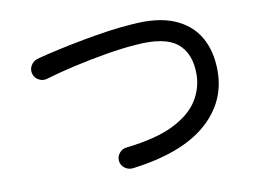

<svg xmlns="http://www.w3.org/2000/svg" viewBox="-68 -749 1137 818"><g transform="rotate(-10 500.0 -340.5)"><path d="M445.3 -37.1Q425.8 -35.2 410.2 -46.4Q394.5 -57.6 391.6 -77.1Q389.6 -96.7 401.9 -111.8Q414.1 -127 432.6 -128.9Q563.5 -143.6 639.2 -181.2Q714.8 -218.8 748 -272Q781.2 -325.2 781.2 -385.7Q781.2 -476.6 727.1 -520Q672.9 -563.5 547.9 -552.7Q490.2 -548.8 418 -536.6Q345.7 -524.4 274.9 -508.3Q204.1 -492.2 149.4 -475.6Q130.9 -470.7 113.8 -480.5Q96.7 -490.2 91.8 -508.8Q86.9 -527.3 96.7 -543.9Q106.4 -560.5 124 -566.4Q167 -578.1 220.7 -589.8Q274.4 -601.6 331.5 -612.3Q388.7 -623 443.8 -630.9Q499 -638.7 544.9 -641.6Q658.2 -651.4 730 -621.1Q801.8 -590.8 836.9 -529.8Q872.1 -468.8 872.1 -382.8Q872.1 -248 765.6 -156.2Q659.2 -64.5 445.3 -37.1Z"/></g></svg>

Font: KTXP_ComRound
Style: Medium
Weight: 500
Version: Version 1.01;May 16, 2022;FontCreator 13.0.0.2683 64-bit